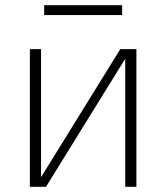

<svg xmlns="http://www.w3.org/2000/svg" viewBox="-20 -719 640 739"><path d="M95 0V-530H138V-37L443 -530H505V0H462V-493L157 0ZM450 -661H150V-699H450Z"/></svg>

Font: Iosevka Curly XLtEx
Style: Regular
Weight: 200
Width: 7
Monospace: yes
Designer: Belleve Invis
Foundry: Belleve Invis
Version: Version 11.1.0; ttfautohint (v1.8.3)